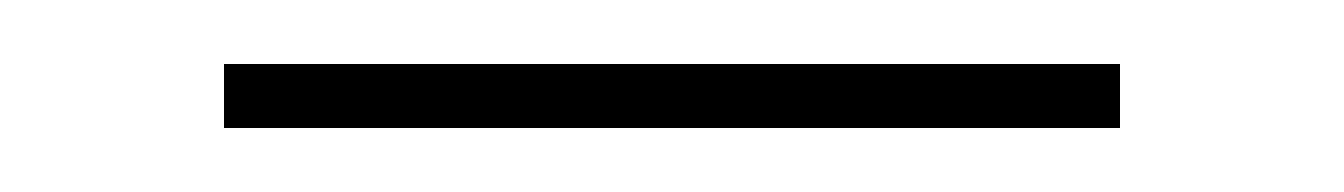

<svg xmlns="http://www.w3.org/2000/svg" viewBox="-20 -726 420 60"><path d="M50 -686V-706H330V-686Z"/></svg>

Font: Raleway-v4020 Thin
Style: Regular
Weight: 250
Designer: Matt McInerney, Pablo Impallari, Rodrigo Fuenzalida
Foundry: Matt McInerney, Pablo Impallari, Rodrigo Fuenzalida
Version: Version 4.020;PS 004.020;hotconv 1.0.88;makeotf.lib2.5.64775